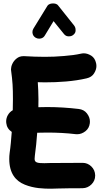

<svg xmlns="http://www.w3.org/2000/svg" viewBox="-20 -1050 596 1124"><path d="M16.6 -330.1C19 -308.1 29.8 -290.5 48.8 -277.8C45.4 -233.4 42 -191.4 36.6 -156.2C34.7 -142.6 34.2 -130.9 34.2 -119.6C34.2 -36.1 70.8 9.3 125.5 31.2C179.7 53.2 235.8 54.7 278.8 54.7C297.9 54.7 341.8 52.2 387.2 52.2H425.8C438.5 52.2 451.2 52.2 463.9 51.8C483.9 51.3 501.5 43.5 515.6 29.3C529.8 15.1 537.1 -2 537.1 -21.5V-23.9C536.6 -43.9 529.3 -61.5 514.6 -75.7C500 -89.8 482.9 -96.7 463.4 -96.7H460.9C449.2 -96.2 424.8 -96.2 387.2 -96.2C330.1 -96.2 292.5 -96.2 274.9 -95.7C256.8 -95.2 245.1 -94.7 239.7 -94.7C200.2 -94.7 182.6 -97.7 182.6 -119.6C182.6 -126.5 183.1 -132.8 184.1 -139.2C189.9 -179.7 194.3 -225.6 197.8 -272.9C215.8 -273.4 235.4 -273.9 256.3 -273.9C314 -273.9 369.6 -271 422.9 -264.6C425.8 -264.2 428.7 -264.2 432.1 -264.2C448.7 -264.2 464.8 -270 480 -281.7C495.1 -293.5 503.4 -309.1 505.9 -329.1C506.3 -332.5 506.3 -335.9 506.3 -339.4C506.3 -355.5 500.5 -371.1 488.8 -386.2C477.1 -401.4 460.9 -409.7 440.9 -412.1C378.9 -419.4 317.4 -423.3 256.3 -423.3C238.3 -423.3 221.2 -422.9 204.6 -422.4C205.1 -438.5 205.1 -453.6 205.1 -468.8C205.1 -507.3 203.1 -538.1 201.2 -568.8C214.4 -568.4 229 -567.9 242.7 -567.9C324.2 -567.9 412.1 -573.7 486.8 -591.3C506.8 -595.7 521.5 -605.5 530.8 -620.6C540 -635.3 544.4 -649.4 544.4 -663.1C544.4 -668.5 543.9 -674.3 542.5 -680.2C538.1 -700.2 528.8 -714.8 514.2 -724.1C499 -733.4 484.9 -737.8 471.2 -737.8C465.3 -737.8 459.5 -737.3 453.6 -735.8C425.8 -729.5 393.1 -725.1 355 -722.2C316.9 -718.8 279.3 -717.3 242.7 -717.3C203.6 -717.3 163.6 -718.8 123 -721.2H116.7C101.6 -721.2 88.4 -716.8 77.1 -707.5C53.7 -689.5 44.4 -661.6 44.4 -644C44.4 -641.6 44.4 -639.6 44.9 -637.7C53.7 -572.3 55.7 -539.1 55.7 -468.8C55.7 -448.2 55.2 -426.8 54.7 -404.8C29.3 -390.6 16.1 -363.8 16.1 -339.8C16.1 -336.4 16.1 -333.5 16.6 -330.1ZM188 -829.6C194.3 -825.7 201.2 -823.7 208.5 -823.7C214.4 -823.7 231.9 -824.2 242.2 -841.8L293.5 -926.3L353.5 -852.1C366.7 -835 381.3 -837.4 384.8 -837.4C393.6 -837.4 401.4 -839.8 408.2 -845.2C425.3 -858.4 422.4 -872.6 422.4 -876C422.4 -885.3 419.4 -893.1 414.1 -900.4L320.3 -1018.1C312 -1029.3 296.9 -1029.8 290.5 -1029.8C280.3 -1029.8 264.6 -1027.8 256.8 -1014.6L175.8 -882.8C171.9 -876.5 169.9 -870.1 169.9 -862.8C169.9 -856.9 170.4 -840.8 188 -829.6Z"/></svg>

Font: Mikhak ExtraBold
Style: Regular
Weight: 800
Designer: Amin Abedi
Version: Version 3.2